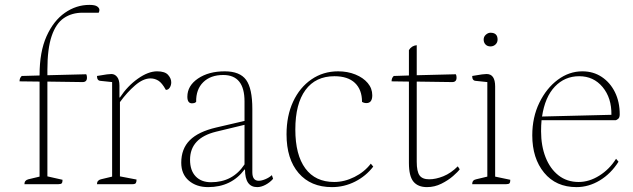

<svg xmlns="http://www.w3.org/2000/svg" viewBox="-20 -754 2592 786"><path d="M80 0Q80 -16 96 -20L142 -31V-420L60 -421Q60 -435 69 -443L142 -445V-447Q142 -542 170.5 -605.5Q199 -669 245.5 -701.5Q292 -734 346 -734Q369 -734 378 -727.5Q387 -721 387 -713Q387 -708 384 -702H318Q274 -702 241.5 -680Q209 -658 191.5 -606.5Q174 -555 174 -468V-446L333 -450Q335 -446 335.5 -442.5Q336 -439 336 -436Q336 -418 318 -418L174 -420V-32L236 -18Q236 -8 233 -4Q230 0 219 0Z M377 0Q377 -16 393 -20L439 -31V-418L391 -423Q377 -424 377 -443Q406 -448 417.5 -449.5Q429 -451 436 -451Q450 -451 459.5 -439Q469 -427 469 -404V-355H471Q502 -402 544.5 -432Q587 -462 623 -462Q655 -462 668 -447.5Q681 -433 681 -417Q681 -405 675 -395.5Q669 -386 659 -386Q643 -415 628 -424Q613 -433 596 -433Q566 -433 533 -404.5Q500 -376 471 -336V-32L539 -19Q539 -9 536 -4.5Q533 0 522 0Z M832 12Q784 12 753 -14.5Q722 -41 722 -88Q722 -145 757 -180Q792 -215 865 -232L981 -259V-339Q981 -447 894 -447Q842 -447 812 -417.5Q782 -388 783 -337Q779 -333 774.5 -332Q770 -331 766 -331Q747 -331 747 -358Q747 -403 790.5 -432.5Q834 -462 900 -462Q962 -462 987.5 -427Q1013 -392 1013 -308V-49Q1013 -14 1039 -14Q1051 -14 1066.5 -20.5Q1082 -27 1093 -37L1098 -22Q1085 -7 1067 2.5Q1049 12 1033 12Q983 12 983 -60H981Q927 12 832 12ZM844 -8Q933 -8 981 -81V-243L865 -215Q758 -189 758 -100Q758 -56 781 -32Q804 -8 844 -8Z M1339 12Q1252 12 1202.5 -45.5Q1153 -103 1153 -204Q1153 -280 1180 -338Q1207 -396 1255 -429Q1303 -462 1364 -462Q1403 -462 1435 -449Q1467 -436 1485.5 -414Q1504 -392 1504 -364Q1504 -332 1480 -332Q1470 -332 1462 -337Q1462 -387 1433 -414.5Q1404 -442 1349 -442Q1272 -442 1230.5 -385.5Q1189 -329 1189 -224Q1189 -120 1230 -64.5Q1271 -9 1348 -9Q1390 -9 1431 -29.5Q1472 -50 1498 -84L1508 -72Q1478 -33 1433.5 -10.5Q1389 12 1339 12Z M1728 12Q1691 12 1672.5 -10.5Q1654 -33 1654 -87V-420L1583 -421Q1583 -435 1592 -443L1654 -445V-549Q1665 -567 1686 -569V-446L1846 -450Q1848 -446 1848.5 -442.5Q1849 -439 1849 -436Q1849 -418 1831 -418L1686 -420V-92Q1686 -52 1697.5 -36Q1709 -20 1737 -20Q1764 -20 1795 -32.5Q1826 -45 1854 -73L1862 -61Q1855 -51 1835 -33.5Q1815 -16 1787 -2Q1759 12 1728 12Z M1913 0Q1913 -17 1929 -20L1975 -31V-418L1927 -423Q1913 -424 1913 -443Q1942 -448 1953.5 -449.5Q1965 -451 1972 -451Q2007 -451 2007 -400V-31L2069 -18Q2069 -8 2066 -4Q2063 0 2052 0ZM1988 -564Q1975 -564 1967.5 -572Q1960 -580 1960 -592Q1960 -604 1969 -612Q1978 -620 1988 -620Q2017 -620 2017 -592Q2017 -580 2008.5 -572Q2000 -564 1988 -564Z M2340 12Q2256 12 2207.5 -47Q2159 -106 2159 -200Q2159 -274 2188 -333.5Q2217 -393 2263.5 -427.5Q2310 -462 2364 -462Q2409 -462 2443.5 -439Q2478 -416 2497.5 -376.5Q2517 -337 2517 -286Q2517 -272 2510 -267Q2503 -262 2501 -262H2197Q2195 -241 2195 -217Q2195 -157 2213.5 -110Q2232 -63 2266.5 -36Q2301 -9 2349 -9Q2392 -9 2433.5 -35Q2475 -61 2502 -104L2512 -92Q2481 -43 2435.5 -15.5Q2390 12 2340 12ZM2351 -442Q2292 -442 2251.5 -399.5Q2211 -357 2199 -277L2483 -284Q2484 -353 2447 -397.5Q2410 -442 2351 -442Z"/></svg>

Font: Petrona Thin
Style: Regular
Weight: 100
Designer: Ringo R. Seeber
Foundry: Ringo R. Seeber
Version: Version 2.001; ttfautohint (v1.8.3)